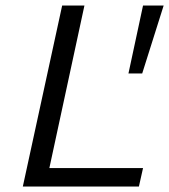

<svg xmlns="http://www.w3.org/2000/svg" viewBox="-20 -678 615 698"><path d="M63 0 206 -658H287L145 0ZM89 0 104 -67H500L485 0ZM497 -411H447L500 -658H575Z"/></svg>

Font: Ysabeau Infant Medium
Style: Italic
Weight: 500
Italic angle: -12°
Designer: Christian Thalmann (Catharsis Fonts)
Version: Version 2.001;gftools[0.9.30]; featfreeze: ss01,ss02,lnum